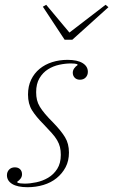

<svg xmlns="http://www.w3.org/2000/svg" viewBox="-20 -770 473 802"><path d="M95 12Q53 12 31 -1.5Q9 -15 9 -38Q9 -52 18 -61.5Q27 -71 42 -71Q56 -71 64 -63Q72 -55 72 -42Q72 -32 66 -24Q60 -16 52 -11L53 -7Q58 -5 66 -4Q74 -3 83 -3Q105 -3 131.5 -8.5Q158 -14 181 -27.5Q204 -41 219 -64.5Q234 -88 234 -123Q234 -141 230.5 -155.5Q227 -170 218.5 -184.5Q210 -199 196 -214.5Q182 -230 162 -251Q131 -282 114 -309Q97 -336 97 -375Q97 -410 110 -437Q123 -464 145.5 -482.5Q168 -501 198 -510.5Q228 -520 262 -520Q303 -520 325 -506.5Q347 -493 347 -470Q347 -456 338 -446.5Q329 -437 314 -437Q300 -437 292 -445.5Q284 -454 284 -466Q284 -476 290 -484.5Q296 -493 304 -498L303 -502Q294 -505 276 -505Q253 -505 227.5 -499.5Q202 -494 180.5 -480.5Q159 -467 145 -443.5Q131 -420 131 -385Q131 -367 134.5 -352.5Q138 -338 146.5 -324Q155 -310 168.5 -294Q182 -278 203 -257Q235 -224 251.5 -197Q268 -170 268 -133Q268 -98 254 -71.5Q240 -45 216.5 -26Q193 -7 161.5 2.5Q130 12 95 12ZM159 -742 173 -750 270 -634 421 -750 433 -740 282 -604H250Z"/></svg>

Font: IBM Plex Serif ExtraLight
Style: Italic
Weight: 200
Italic angle: -14°
Designer: Mike Abbink, Paul van der Laan, Pieter van Rosmalen
Foundry: Bold Monday
Version: Version 2.5